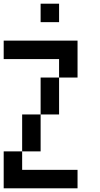

<svg xmlns="http://www.w3.org/2000/svg" viewBox="-20 -1020 540 1040"><path d="M0 -200H100V-100H400V0H0ZM0 -700V-800H400V-600H300V-700ZM100 -200V-400H200V-200ZM200 -400V-600H300V-400ZM200 -900V-1000H300V-900Z"/></svg>

Font: Galmuri9 Regular
Style: Regular
Weight: 400
Designer: Lee Minseo (quiple)
Version: Version 2.399;hotconv 1.1.1;makeotfexe 2.6.0 DEVELOPMENT